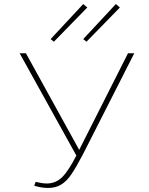

<svg xmlns="http://www.w3.org/2000/svg" viewBox="-20 -921 734 948"><path d="M246 -715 230 -728 391 -901 411 -884ZM391 -728 552 -901 572 -884 407 -715ZM643 -658 389 -158Q356 -95 332.5 -60.5Q309 -26 282 -9.5Q255 7 218 7Q185 7 149 -4L156 -23Q189 -15 211 -15Q254 -15 285.5 -45Q317 -75 357 -153L77 -658H108L371 -181L612 -658Z"/></svg>

Font: Ysabeau Infant Extralight
Style: Regular
Weight: 200
Designer: Christian Thalmann (Catharsis Fonts)
Version: Version 0.003